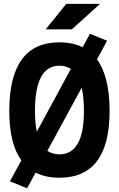

<svg xmlns="http://www.w3.org/2000/svg" viewBox="-20 -926 626 1011"><path d="M122.6 65.4 32.2 28.8 92.3 -81.5Q28.8 -169.4 28.8 -341.8Q28.8 -703.1 293 -703.1Q363.3 -703.1 415 -677.2L453.6 -748L543.9 -711.4L490.7 -613.3Q557.1 -522.5 557.1 -341.8Q557.1 9.8 293 9.8Q220.2 9.8 167.5 -17.1ZM293 -113.3Q421.9 -113.3 421.9 -341.8Q421.9 -414.1 410.2 -464.4L229.5 -131.8Q255.9 -113.3 293 -113.3ZM173.8 -232.4 353 -563Q327.6 -580.1 293 -580.1Q164.1 -580.1 164.1 -341.8Q164.1 -278.3 173.8 -232.4ZM220.7 -771.5 329.1 -905.8H506.8L358.4 -771.5Z"/></svg>

Font: Cascadia Mono
Style: Bold
Weight: 700
Monospace: yes
Designer: Aaron Bell
Foundry: Saja Typeworks
Version: Version 2404.023; ttfautohint (v1.8.4)